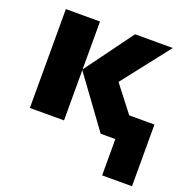

<svg xmlns="http://www.w3.org/2000/svg" viewBox="-133 -679 989 1009"><g transform="rotate(20 361.5 -175.0)"><path d="M544 203V0H462L257 -281V0H66V-553H257V-285L453 -553H664L457 -288L570 -142H711V203Z"/></g></svg>

Font: Noto Sans Black
Style: Regular
Weight: 900
Designer: Monotype Design Team
Foundry: Monotype Imaging Inc.
Version: Version 2.007